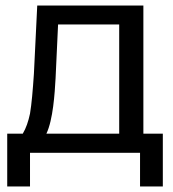

<svg xmlns="http://www.w3.org/2000/svg" viewBox="-20 -550 621 691"><path d="M484 121H566V-69H496V-530H114L102 -284C98 -225 94 -177 88 -141C82 -113 74 -89 62 -69H6V121H88V0H484ZM189 -462H409V-69H147C171 -119 177 -214 180 -268Z"/></svg>

Font: Cheyenne Sans
Style: Regular
Weight: 400
Designer: The Public Sans project authors (U.S. Web Design System), Libre Franklin designed by Pablo Impallari and Rodrigo Fuenzal
Foundry: The Cheyenne Sans Project Authors
Version: Version 2.007